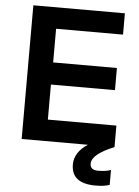

<svg xmlns="http://www.w3.org/2000/svg" viewBox="-60 -744 724 999"><g transform="rotate(5 302.0 -245.0)"><path d="M418.9 0H73.2V-698.2H551.3V-586.9H201.7V-411.1H534.7V-295.4H200.2V-112.3H558.1V0Q441.9 46.9 441.9 96.7Q441.9 129.9 483.4 129.9Q524.9 129.9 550.3 120.1V198.2Q520.5 208 477.5 208Q350.1 208 350.1 108.9Q350.1 44.9 418.9 0Z"/></g></svg>

Font: Voltera
Style: Bold
Weight: 700
Designer: Bernd Montag
Version: Version 1.301